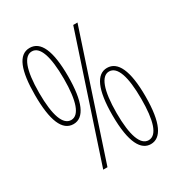

<svg xmlns="http://www.w3.org/2000/svg" viewBox="-172 -846 919 977"><g transform="rotate(-30 287.5 -357.5)"><path d="M142 -724C75 -724 46 -645 46 -502C46 -354 77 -276 143 -276C207 -276 240 -354 240 -501C240 -653 206 -724 142 -724ZM418 -714H393L157 0H182ZM143 -703C190 -703 215 -633 215 -501C215 -369 190 -300 143 -300C96 -300 70 -367 70 -501C70 -637 97 -703 143 -703ZM432 -439C370 -439 336 -366 336 -217C336 -54 376 9 433 9C493 9 530 -59 530 -216C530 -368 495 -439 432 -439ZM432 -418C480 -418 505 -348 505 -215C505 -90 483 -14 433 -14C385 -14 360 -85 360 -215C360 -351 387 -418 432 -418Z"/></g></svg>

Font: Noto Sans Bengali ExtraCondensed Thin
Style: Regular
Weight: 100
Width: 2
Designer: Joana Ranito - Universal Thirst; Jelle Bosma - Monotype Design Team
Foundry: Universal Thirst ehf.
Version: Version 3.000